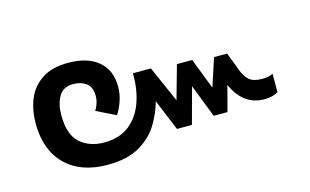

<svg xmlns="http://www.w3.org/2000/svg" viewBox="-54 -545 980 607"><g transform="rotate(-15 436.0 -242.0)"><path d="M236 -70Q148 -70 98.5 -119Q49 -168 49 -255Q49 -298 63.5 -334Q78 -370 111 -392Q144 -414 197 -414Q260 -414 295.5 -384.5Q331 -355 331 -301Q331 -275 322.5 -251.5Q314 -228 304 -214L241 -245Q246 -252 250.5 -264.5Q255 -277 255 -291Q255 -320 237.5 -332.5Q220 -345 196 -345Q162 -345 148 -320Q134 -295 134 -260Q134 -195 165 -168Q196 -141 243 -141Q294 -141 326 -166.5Q358 -192 373 -234.5Q388 -277 387 -329H446L498 -211L529 -321H579L618 -220L648 -312H691L697 -296Q707 -270 714.5 -250Q722 -230 735.5 -218Q749 -206 778 -206Q790 -206 798.5 -208Q807 -210 813 -213V-153Q805 -148 794 -145Q783 -142 768 -142Q699 -142 666 -216L644 -133H599L557 -241L525 -123H476L434 -225Q425 -191 404 -155Q383 -119 342.5 -94.5Q302 -70 236 -70Z"/></g></svg>

Font: Noto Sans Thai UI
Style: Regular
Weight: 400
Designer: Monotype Design Team
Foundry: Monotype Imaging Inc.
Version: Version 2.000